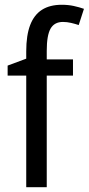

<svg xmlns="http://www.w3.org/2000/svg" viewBox="-20 -785 372 805"><path d="M286 -468H176V0H90V-468H12V-510L90 -539V-570Q90 -637 106.5 -680Q123 -723 156 -744Q189 -765 239 -765Q266 -765 289 -760Q312 -755 332 -748L310 -680Q295 -685 278 -689Q261 -693 244 -693Q208 -693 192 -665Q176 -637 176 -572V-536H286Z"/></svg>

Font: Noto Sans Display SemiCondensed
Style: Regular
Weight: 400
Width: 4
Version: Version 2.003